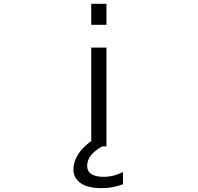

<svg xmlns="http://www.w3.org/2000/svg" viewBox="-20 -770 1040 1010"><path d="M516.6 219.7Q439.5 219.7 402.8 192.4Q366.2 165 366.2 122.1Q366.2 41 460 -28.3V-519.5H540V0H517.6Q438.5 43.9 438.5 102.5Q438.5 159.2 524.4 160.2Q578.1 160.2 627 134.8V199.2Q573.2 219.7 516.6 219.7ZM460 -639.6V-750H540V-639.6Z"/></svg>

Font: GenEi Gothic M SemiLight
Style: Regular
Weight: 350
Designer: o_tamon (Modified); [Source Han Sans]
Ryoko NISHIZUKA  (kana & ideographs); Paul D. Hunt (Latin, Greek & Cyrillic); Wenl
Version: Version 1.1a;Original Version 1.004